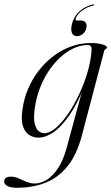

<svg xmlns="http://www.w3.org/2000/svg" viewBox="-94 -641 525 906"><path d="M292.5 -2Q268 90.5 223.8 144.5Q179.5 198.5 119.2 221.8Q59 245 -13 245Q-44.5 245 -59.5 236.5Q-74.5 228 -74.5 215Q-74.5 205 -66.5 198.8Q-58.5 192.5 -42.5 192.5Q-28 192.5 -14.8 197.2Q-1.5 202 12.2 208.8Q26 215.5 40 220.2Q54 225 69 225Q97 225 125.8 207.8Q154.5 190.5 179.5 153.2Q204.5 116 221 55L299 -232L303 -230Q268 -146 230.8 -93.2Q193.5 -40.5 157 -16Q120.5 8.5 87 8.5Q64 8.5 44 -4Q24 -16.5 14.2 -45.8Q4.5 -75 12 -124.5Q19 -176 39 -222.8Q59 -269.5 89.8 -308.8Q120.5 -348 159 -377Q197.5 -406 242.2 -422Q287 -438 335 -438Q357.5 -438 374.2 -435Q391 -432 400.8 -427.2Q410.5 -422.5 410.5 -417.5Q410.5 -413.5 407.5 -411.5Q404.5 -409.5 401.5 -407Q398.5 -404.5 397.5 -400.5ZM70 -129.5Q63.5 -82 70 -56.5Q76.5 -31 89.2 -21.8Q102 -12.5 115 -12.5Q140.5 -12.5 169.8 -37.5Q199 -62.5 227.5 -104.2Q256 -146 279.8 -196.8Q303.5 -247.5 318.8 -299.5Q334 -351.5 337.5 -396.5Q339.5 -411.5 336.2 -420Q333 -428.5 319.5 -428.5Q286.5 -428.5 253.2 -413Q220 -397.5 189.8 -369.8Q159.5 -342 135 -304.8Q110.5 -267.5 93.5 -222.8Q76.5 -178 70 -129.5ZM283 -544.5Q303.5 -544.5 310.2 -534.2Q317 -524 313.5 -508.5Q309.5 -491.5 297 -481Q284.5 -470.5 269.5 -470.5Q251.5 -470.5 245.2 -485.8Q239 -501 245.5 -528Q255 -565 282 -588.5Q309 -612 344.5 -620Q347.5 -621 348.5 -620.5Q349.5 -620 349.5 -619Q350 -618 349 -616.8Q348 -615.5 347 -615Q324.5 -610 306.5 -599.5Q288.5 -589 277.2 -576.5Q266 -564 263 -552.5Q261 -544.5 268 -544.5Z"/></svg>

Font: Fraunces 120pt Light
Style: Italic
Weight: 300
Italic angle: -16°
Version: Version 1.000;[b76b70a41]